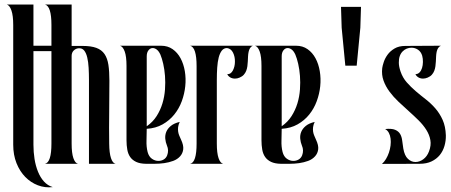

<svg xmlns="http://www.w3.org/2000/svg" viewBox="-20 -720 1981 844"><path d="M9.8 -700.2H127V-519H237.8Q228 -513.7 223.4 -507.3Q218.8 -501 214.8 -495.1H127V-84Q127 -51.8 131.8 -21.2Q136.7 9.3 147 34.7Q157.2 60.1 173.3 77.9Q189.5 95.7 211.9 102.5Q177.7 106.4 146.5 94.5Q115.2 82.5 91.1 57.9Q66.9 33.2 52.5 -2.9Q38.1 -39.1 38.1 -84V-609.9Q38.1 -651.4 30.3 -673.8Q22.5 -696.3 9.8 -700.2Z M177.7 -700.2H294.9V-518.1H342.8Q380.4 -518.1 403.6 -509.5Q426.8 -501 439.5 -482.4Q452.1 -463.9 456.5 -435.1Q460.9 -406.2 460.9 -365.2Q460.9 -294.9 460 -227.1Q459 -159.2 460 -88.9Q460.4 -47.4 467.8 -25.1Q475.1 -2.9 487.8 0H371.1V-368.2Q371.1 -396.5 369.6 -422.1Q368.2 -447.8 363.5 -467.3Q358.9 -486.8 350.1 -497.8Q341.3 -508.8 326.2 -507.8Q314 -507.3 304.4 -498.3Q294.9 -489.3 294.9 -474.1V-88.9Q294.9 -47.4 302.5 -25.1Q310.1 -2.9 322.8 0H177.7Q206.1 -5.9 206.1 -88.9V-610.8Q206.1 -692.4 177.7 -700.2Z M507.8 -519H688Q717.3 -519 738.8 -503.9Q760.3 -488.8 773.7 -463.9Q787.1 -439 792.5 -407Q797.9 -375 794.4 -341.3Q791 -307.6 779.1 -275.1Q767.1 -242.7 746.1 -216.6Q725.1 -190.4 694.8 -173.3Q664.6 -156.2 625 -153.8Q625 -128.9 624 -102.1Q623 -75.2 628.9 -51.8Q634.3 -31.7 647.7 -22.2Q661.1 -12.7 676.3 -12.7Q689 -12.7 699.5 -18.8Q710 -24.9 714.8 -37.1Q723.1 -59.1 713.9 -80.1Q708 -94.2 706.5 -110.1Q705.1 -126 710.9 -140.4Q716.8 -154.8 731 -166.5Q745.1 -178.2 770 -184.1Q764.2 -171.4 762.9 -160.9Q761.7 -150.4 763.2 -141.1Q764.6 -131.8 768.3 -123.3Q772 -114.7 775.9 -106Q787.6 -81.1 785.4 -63.5Q783.2 -45.9 772 -33.2Q759.8 -19.5 741.2 -12.7Q722.7 -5.9 701.9 -2.9Q681.2 0 659.9 0Q638.7 0 621.1 0Q595.2 -0.5 578.6 -8.3Q562 -16.1 552.5 -29.5Q543 -43 539.6 -62Q536.1 -81.1 536.1 -104V-430.2Q536.1 -471.7 528.3 -493.4Q520.5 -515.1 507.8 -519ZM625 -165Q651.9 -183.6 668.5 -209.7Q685.1 -235.8 694.1 -265.6Q703.1 -295.4 705.3 -326.7Q707.5 -357.9 705.3 -386.5Q703.1 -415 697.5 -439.5Q691.9 -463.9 685.1 -480Q678.2 -495.1 669.2 -502Q660.2 -508.8 651.4 -508.8Q640.6 -508.8 632.8 -499Q625 -489.3 625 -472.2Z M815.9 -519H1091.3Q1083.5 -515.6 1079.1 -508.5Q1074.7 -501.5 1072.8 -491.9Q1070.8 -482.4 1070.3 -471.7Q1069.8 -460.9 1069.3 -450.2Q1068.8 -439.5 1067.4 -428.7Q1065.9 -418 1062.3 -408.7Q1058.6 -399.4 1051.8 -391.6Q1044.9 -383.8 1033.2 -378.9Q1027.8 -376.5 1022.7 -375.5Q1017.6 -374.5 1012.7 -374.5Q1001 -374.5 991.9 -379.9Q982.9 -385.3 979 -394Q987.3 -393.6 993.4 -397.9Q999.5 -402.3 1003.7 -410.2Q1007.8 -418 1010.3 -428Q1012.7 -438 1012.7 -448.7Q1013.2 -470.7 1004.4 -488.5Q995.6 -506.3 978 -508.8Q963.9 -508.8 955.1 -497.6Q946.3 -486.3 941.4 -467.3Q936.5 -448.2 934.8 -422.6Q933.1 -397 933.1 -368.2V-88.9Q933.1 -47.4 940.7 -25.1Q948.2 -2.9 960.9 0H815.9Q844.2 -5.9 844.2 -88.9V-429.2Q844.2 -511.7 815.9 -519Z M1101.1 -519H1281.2Q1310.5 -519 1332 -503.9Q1353.5 -488.8 1366.9 -463.9Q1380.4 -439 1385.7 -407Q1391.1 -375 1387.7 -341.3Q1384.3 -307.6 1372.3 -275.1Q1360.4 -242.7 1339.4 -216.6Q1318.4 -190.4 1288.1 -173.3Q1257.8 -156.2 1218.3 -153.8Q1218.3 -128.9 1217.3 -102.1Q1216.3 -75.2 1222.2 -51.8Q1227.5 -31.7 1241 -22.2Q1254.4 -12.7 1269.5 -12.7Q1282.2 -12.7 1292.7 -18.8Q1303.2 -24.9 1308.1 -37.1Q1316.4 -59.1 1307.1 -80.1Q1301.3 -94.2 1299.8 -110.1Q1298.3 -126 1304.2 -140.4Q1310.1 -154.8 1324.2 -166.5Q1338.4 -178.2 1363.3 -184.1Q1357.4 -171.4 1356.2 -160.9Q1355 -150.4 1356.4 -141.1Q1357.9 -131.8 1361.6 -123.3Q1365.2 -114.7 1369.1 -106Q1380.9 -81.1 1378.7 -63.5Q1376.5 -45.9 1365.2 -33.2Q1353 -19.5 1334.5 -12.7Q1315.9 -5.9 1295.2 -2.9Q1274.4 0 1253.2 0Q1231.9 0 1214.4 0Q1188.5 -0.5 1171.9 -8.3Q1155.3 -16.1 1145.8 -29.5Q1136.2 -43 1132.8 -62Q1129.4 -81.1 1129.4 -104V-430.2Q1129.4 -471.7 1121.6 -493.4Q1113.8 -515.1 1101.1 -519ZM1218.3 -165Q1245.1 -183.6 1261.7 -209.7Q1278.3 -235.8 1287.4 -265.6Q1296.4 -295.4 1298.6 -326.7Q1300.8 -357.9 1298.6 -386.5Q1296.4 -415 1290.8 -439.5Q1285.2 -463.9 1278.3 -480Q1271.5 -495.1 1262.5 -502Q1253.4 -508.8 1244.6 -508.8Q1233.9 -508.8 1226.1 -499Q1218.3 -489.3 1218.3 -472.2Z M1481.9 -598.1 1479 -689.9H1566.9L1564 -598.1L1547.9 -431.2H1498Z M1660.2 -420.9Q1661.6 -431.2 1667 -447.5Q1672.4 -463.9 1683.8 -479.7Q1695.3 -495.6 1714.4 -506.8Q1733.4 -518.1 1761.7 -518.1L1918 -519Q1910.2 -515.6 1905.8 -508.5Q1901.4 -501.5 1899.4 -491.9Q1897.5 -482.4 1897 -471.7Q1896.5 -460.9 1896 -450.2Q1895.5 -439.5 1894 -428.7Q1892.6 -418 1888.9 -408.7Q1885.3 -399.4 1878.4 -391.6Q1871.6 -383.8 1859.9 -378.9Q1849.6 -374.5 1839.4 -374.5Q1828.1 -374.5 1819.1 -379.9Q1810.1 -385.3 1806.2 -394Q1816.9 -394 1824.2 -401.6Q1831.5 -409.2 1835.2 -421.1Q1838.9 -433.1 1839.1 -447.5Q1839.4 -461.9 1835.9 -475.1Q1830.6 -492.7 1817.4 -501.5Q1804.2 -510.3 1788.6 -510.3Q1778.8 -510.3 1768.1 -506.3Q1758.3 -502.4 1750 -494.1Q1741.7 -485.8 1737.3 -473.4Q1732.9 -460.9 1733.2 -444.1Q1733.4 -427.2 1740.7 -405.8Q1750 -378.4 1768.1 -357.9Q1786.1 -337.4 1807.6 -319.1Q1829.1 -300.8 1852.1 -283Q1875 -265.1 1894 -243.2Q1913.1 -221.2 1925.8 -192.9Q1938.5 -164.6 1939.9 -125Q1940.4 -101.1 1933.8 -78.4Q1927.2 -55.7 1913.1 -38.3Q1898.9 -21 1877 -10.5Q1855 0 1824.7 0L1659.2 0.5Q1668.9 -8.3 1676.8 -21.2Q1684.6 -34.2 1689.7 -49.3Q1694.8 -64.5 1696.8 -80.3Q1698.7 -96.2 1697 -110.4Q1695.3 -124.5 1689.5 -135.7Q1683.6 -147 1672.9 -152.8Q1701.7 -155.8 1716.8 -149.4Q1731.9 -143.1 1739 -130.9Q1746.1 -118.7 1748 -101.8Q1750 -85 1752.9 -66.9Q1758.3 -35.6 1773.2 -21.7Q1788.1 -7.8 1806.2 -7.8Q1824.2 -7.8 1840.8 -20Q1857.4 -32.2 1865.7 -54.2Q1876 -81.1 1871.8 -104.2Q1867.7 -127.4 1854 -149.2Q1840.3 -170.9 1819.8 -191.2Q1799.3 -211.4 1776.6 -231.7Q1753.9 -252 1731.7 -272.9Q1709.5 -293.9 1692.4 -316.9Q1675.3 -339.8 1666 -365.5Q1656.7 -391.1 1660.2 -420.9Z"/></svg>

Font: 003 KoZ KJR
Style: Regular
Weight: 400
Designer: Ko Z, Min Khaing
Foundry: Your Own Font Foundry
Version: Version 2.50;March 29, 2020;